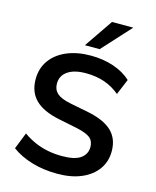

<svg xmlns="http://www.w3.org/2000/svg" viewBox="-136 -1031 918 1133"><g transform="rotate(15 322.5 -464.5)"><path d="M324 10Q239 10 167.5 -11.5Q96 -33 45 -71L85 -172Q119 -148 156 -131.5Q193 -115 235 -106.5Q277 -98 324 -98Q403 -98 438 -124Q473 -150 473 -192Q473 -229 449 -248.5Q425 -268 363 -281L250 -304Q153 -324 105 -371Q57 -418 57 -497Q57 -563 92 -612Q127 -661 190 -688Q253 -715 337 -715Q412 -715 476 -693.5Q540 -672 583 -632L543 -536Q500 -572 449 -589.5Q398 -607 335 -607Q264 -607 224.5 -579.5Q185 -552 185 -504Q185 -467 209.5 -445Q234 -423 293 -411L405 -389Q505 -369 553 -323.5Q601 -278 601 -201Q601 -138 567 -90.5Q533 -43 471 -16.5Q409 10 324 10ZM286 -765 405 -939H535L376 -765Z"/></g></svg>

Font: Mulish ExtraLight
Style: Bold
Weight: 700
Version: Version 3.603